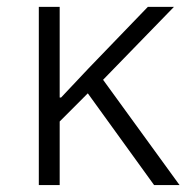

<svg xmlns="http://www.w3.org/2000/svg" viewBox="-20 -533 555 553"><path d="M91.8 0V-513.2H151.9V-252H155.8L235.8 -336.9L405.8 -513.2H481L276.9 -303.2L497.1 0H423.8L232.9 -264.2L151.9 -183.1V0Z"/></svg>

Font: Anuphan Light
Style: Regular
Weight: 300
Designer: Mike Abbink, Paul van der Laan, Pieter van Rosmalen, Mint Tantisuwanna
Foundry: Bold Monday; Cadson Demak
Version: Version 3.002;hotconv 1.0.109;makeotfexe 2.5.65596